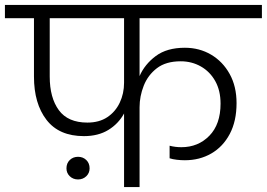

<svg xmlns="http://www.w3.org/2000/svg" viewBox="-49 -760 1084 780"><path d="M292 -207Q191 -207 140 -273Q89 -339 89 -449V-686H-29V-740H1015V-686H518V-451Q539 -499 584 -532.5Q629 -566 702 -566Q761 -566 808.5 -538Q856 -510 884 -459.5Q912 -409 912 -341Q912 -268 884.5 -216Q857 -164 809.5 -136.5Q762 -109 702 -109Q686 -109 669 -111Q652 -113 640 -117V-168Q663 -162 688 -162Q756 -162 801.5 -208.5Q847 -255 847 -339Q847 -392 825.5 -430.5Q804 -469 767 -490Q730 -511 685 -511Q625 -511 588.5 -483Q552 -455 535 -412Q518 -369 518 -324V0H455V-299Q432 -257 391 -232Q350 -207 292 -207ZM153 -449Q153 -363 190 -312.5Q227 -262 306 -262Q354 -262 387 -284Q420 -306 437.5 -343Q455 -380 455 -424V-686H153ZM268 -31Q248 -31 234.5 -44Q221 -57 221 -76Q221 -97 234.5 -110Q248 -123 268 -123Q288 -123 301.5 -110Q315 -97 315 -76Q315 -57 301.5 -44Q288 -31 268 -31Z"/></svg>

Font: Poppins Light
Style: Regular
Weight: 300
Designer: Ninad Kale (Devanagari), Jonny Pinhorn (Latin)
Version: Version 5.002